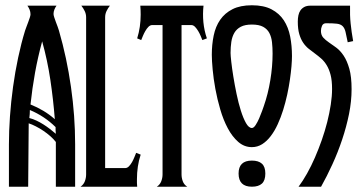

<svg xmlns="http://www.w3.org/2000/svg" viewBox="-20 -705 1366 725"><path d="M193.4 -683.6Q188.5 -676.8 185.3 -668.7Q182.1 -660.6 182.1 -652.3Q182.1 -647.9 184.8 -639.6Q187.5 -631.3 190.9 -622.1Q194.3 -612.8 197.8 -603.8Q201.2 -594.7 202.6 -589.4Q232.4 -486.8 248 -376.7Q263.7 -266.6 263.7 -160.2V0H190.9V-168.9Q182.6 -179.7 170.2 -190.7Q157.7 -201.7 143.6 -211.2Q129.4 -220.7 115 -228Q100.6 -235.4 88.4 -239.3Q88.4 -178.7 87.4 -119.6Q86.4 -60.5 86.4 0H13.7V-160.2Q13.7 -210 17.6 -265.4Q21.5 -320.8 29.3 -377.2Q37.1 -433.6 48.6 -487.8Q60.1 -542 74.7 -589.4Q76.2 -594.2 79.6 -603Q83 -611.8 86.4 -621.1Q89.8 -630.4 92.5 -638.4Q95.2 -646.5 95.2 -650.9Q95.2 -660.2 91.8 -668.5Q88.4 -676.8 83.5 -683.6ZM187 -254.9Q181.2 -329.1 170.2 -403.1Q159.2 -477.1 139.2 -548.8Q123 -489.7 112.3 -430.4Q101.6 -371.1 95.2 -310.5Q120.6 -300.3 143.6 -286.6Q166.5 -272.9 187 -254.9ZM92.8 -289.6Q92.8 -282.2 92.3 -274.4Q91.8 -266.6 90.8 -259.3Q104.5 -255.9 117.9 -249.5Q131.3 -243.2 144 -235.1Q156.7 -227.1 168.5 -218Q180.2 -209 190.9 -199.7Q189.9 -206.1 189.9 -212.6Q189.9 -219.2 189.9 -225.1Q147.9 -266.6 92.8 -289.6Z M284.2 0Q295.9 -8.3 300.5 -20.8Q305.2 -33.2 305.2 -46.4V-639.6Q305.2 -652.3 299.8 -663.3Q294.4 -674.3 287.1 -683.6H395Q387.7 -674.3 382.3 -663.3Q377 -652.3 377 -639.6V-70.3H452.6Q460.4 -70.3 467 -77.1Q473.6 -84 478.8 -93.3Q483.9 -102.5 487.8 -112.3Q491.7 -122.1 494.1 -127.9L511.2 -121.1Q503.9 -99.1 500.5 -75.7Q497.1 -52.2 497.1 -28.8Q497.1 -21.5 497.1 -14.2Q497.1 -6.8 498 0Z M572.3 0Q584 -7.8 588.9 -20.5Q593.8 -33.2 593.8 -46.4V-610.4H555.2Q546.9 -610.4 540.3 -603.5Q533.7 -596.7 528.6 -587.6Q523.4 -578.6 519.5 -569.1Q515.6 -559.6 513.2 -553.7L498 -560.1Q511.2 -602.5 511.2 -649.9Q511.2 -666.5 509.8 -683.6H748.5Q745.1 -652.8 748 -621.3Q751 -589.8 761.2 -560.1L744.1 -553.7Q741.7 -559.6 737.8 -569.1Q733.9 -578.6 728.5 -587.6Q723.1 -596.7 716.6 -603.5Q710 -610.4 702.1 -610.4H665.5V-46.4Q665.5 -33.2 670.2 -20.5Q674.8 -7.8 687 0Z M931.2 0Q880.9 0 880.9 -49.8Q880.9 -98.6 931.2 -98.6Q956.1 -98.6 969 -86.9Q981.9 -75.2 981.9 -49.8Q981.9 -23.4 969 -11.7Q956.1 0 931.2 0ZM931.2 -685.1Q976.1 -685.1 1005.4 -669.7Q1034.7 -654.3 1051.8 -628.2Q1068.8 -602.1 1075.7 -567.1Q1082.5 -532.2 1082.5 -493.2Q1082.5 -477.5 1080.6 -454.3Q1078.6 -431.2 1074.7 -404.1Q1070.8 -377 1064.5 -347.7Q1058.1 -318.4 1049.3 -290Q1040.5 -261.7 1028.8 -236.1Q1017.1 -210.4 1002.4 -191.2Q987.8 -171.9 970 -160.6Q952.1 -149.4 931.2 -149.4Q902.3 -149.4 879.6 -169.2Q856.9 -189 840.1 -220.7Q823.2 -252.4 811.8 -291.5Q800.3 -330.6 793.2 -369.4Q786.1 -408.2 783 -442.4Q779.8 -476.6 779.8 -498Q779.8 -536.6 786.9 -570.8Q793.9 -605 811.5 -630.4Q829.1 -655.8 858.2 -670.4Q887.2 -685.1 931.2 -685.1ZM1009.3 -502.9Q1009.3 -525.4 1007.1 -545.4Q1004.9 -565.4 997.1 -580.3Q989.3 -595.2 973.6 -603.8Q958 -612.3 931.2 -612.3Q905.3 -612.3 889.4 -604Q873.5 -595.7 865 -581.1Q856.4 -566.4 853.5 -546.9Q850.6 -527.3 850.6 -504.9Q850.6 -496.1 853.3 -471.7Q856 -447.3 861.1 -415.8Q866.2 -384.3 873.3 -350.1Q880.4 -315.9 889.4 -287.4Q898.4 -258.8 908.9 -240.2Q919.4 -221.7 931.2 -221.7Q938 -221.7 945.3 -232.9Q952.6 -244.1 958.7 -258.3Q964.8 -272.5 969.7 -286.1Q974.6 -299.8 976.1 -304.2Q992.2 -350.1 1000.7 -402.1Q1009.3 -454.1 1009.3 -502.9Z M1211.4 -617.2Q1200.2 -617.2 1196 -607.7Q1191.9 -598.1 1191.9 -588.4Q1191.9 -572.8 1200.4 -563.2Q1209 -553.7 1221.9 -544.9Q1234.9 -536.1 1249.8 -525.1Q1264.6 -514.2 1277.6 -494.9Q1290.5 -475.6 1299.1 -445.3Q1307.6 -415 1307.6 -368.2Q1307.6 -322.8 1297.9 -274.4Q1288.1 -226.1 1272 -178Q1255.9 -129.9 1235.1 -84.5Q1214.4 -39.1 1192.4 0H1107.4Q1123.5 -21.5 1139.4 -49.8Q1155.3 -78.1 1169.2 -110.1Q1183.1 -142.1 1195.1 -176.3Q1207 -210.4 1215.6 -244.1Q1224.1 -277.8 1229 -309.8Q1233.9 -341.8 1233.9 -369.1Q1233.9 -400.9 1228.3 -422.4Q1222.7 -443.8 1213.6 -458.7Q1204.6 -473.6 1192.9 -483.9Q1181.2 -494.1 1169.2 -502.9Q1157.2 -511.7 1145.5 -521Q1133.8 -530.3 1124.8 -543.7Q1115.7 -557.1 1110.1 -576.2Q1104.5 -595.2 1104.5 -623.5Q1104.5 -635.7 1106.7 -646.7Q1108.9 -657.7 1114.5 -665.8Q1120.1 -673.8 1129.2 -678.7Q1138.2 -683.6 1152.3 -683.6H1301.8Q1300.8 -647.5 1304 -616.5Q1307.1 -585.4 1313.5 -549.8L1293 -545.4Q1288.1 -570.3 1284.7 -584.7Q1281.2 -599.1 1273.7 -606.4Q1266.1 -613.8 1252 -615.5Q1237.8 -617.2 1211.4 -617.2Z"/></svg>

Font: XAYAX
Style: Regular
Weight: 400
Designer: Peter Wiegel
Foundry: Peter Wiegel
Version: Version 1.000 2009 initial release